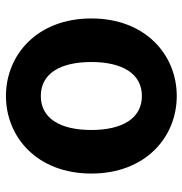

<svg xmlns="http://www.w3.org/2000/svg" viewBox="-4 -610 628 661"><g transform="rotate(90 310.5 -280.0)"><path d="M311 14C453 14 578 -94 578 -280C578 -466 453 -574 311 -574C169 -574 44 -466 44 -280C44 -94 169 14 311 14ZM311 -106C233 -106 194 -174 194 -280C194 -385 233 -454 311 -454C389 -454 428 -385 428 -280C428 -174 389 -106 311 -106Z"/></g></svg>

Font: Noto Sans CJK TC
Style: Bold
Weight: 700
Designer: Ryoko NISHIZUKA 西塚涼子 (kana, bopomofo & ideographs); Paul D. Hunt (Latin, Greek & Cyrillic); Sandoll Communications 산돌커뮤니
Foundry: Adobe
Version: Version 2.004;hotconv 1.0.118;makeotfexe 2.5.65603